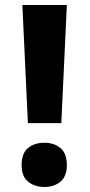

<svg xmlns="http://www.w3.org/2000/svg" viewBox="-20 -734 357 764"><path d="M224 -244H91L69 -714H246ZM66 -77Q66 -124 91.5 -145Q117 -166 157 -166Q195 -166 220.5 -145Q246 -124 246 -77Q246 -32 220.5 -11Q195 10 157 10Q118 10 92 -11Q66 -32 66 -77Z"/></svg>

Font: Noto Sans Sinhala SemiCondensed ExtraBold
Style: Regular
Weight: 800
Width: 4
Designer: Jelle Bosma - Monotype Design Team
Foundry: Monotype Imaging Inc.
Version: Version 2.006; ttfautohint (v1.8.4.7-5d5b)